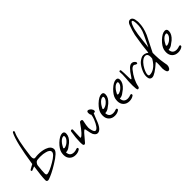

<svg xmlns="http://www.w3.org/2000/svg" viewBox="25 -1387 2190 2190"><g transform="rotate(-45 1119.5 -292.0)"><path d="M55 3Q32 3 32 -21Q32 -82 53 -223L5 -204Q-7 -204 -7 -215Q-7 -222 0 -226Q15 -235 29.5 -242.5Q44 -250 57 -257Q80 -412 104.5 -514Q129 -616 154 -665Q159 -674 166 -674Q177 -674 177 -662Q177 -660 176.5 -658Q176 -656 175 -654Q136 -578 108 -343Q107 -336 106.5 -330.5Q106 -325 106 -320Q106 -279 135 -284Q148 -286 159.5 -287Q171 -288 181 -288Q242 -288 287 -272Q354 -248 354 -198Q354 -155 229 -80Q179 -49 139 -29.5Q99 -10 70 0Q63 3 55 3ZM102 -55Q144 -61 224 -108Q315 -160 315 -196Q315 -229 261 -242Q227 -252 185 -252Q178 -252 164.5 -251.5Q151 -251 131 -249Q115 -246 103.5 -231Q92 -216 90 -201Q89 -188 87 -169.5Q85 -151 83 -127L81 -87Q79 -52 102 -55Z M481 21Q437 21 409.5 -6Q382 -33 382 -79Q382 -89 383.5 -99Q385 -109 387 -119Q398 -162 448 -211Q504 -264 545 -264Q579 -264 577 -226Q576 -177 523 -130Q500 -111 475.5 -95Q451 -79 424 -79H423Q426 -14 490 -14Q511 -14 537 -24Q539 -25 543 -25Q556 -25 556 -12Q556 -3 547 2Q519 21 481 21ZM450 -126Q481 -133 503 -152Q542 -185 542 -215V-217Q542 -224 537 -228Q532 -232 530 -230Q499 -230 464 -185Q459 -178 452 -166.5Q445 -155 437 -139Q436 -137 436 -135Q436 -126 450 -126Z M835 23Q806 23 787 -14Q782 -25 778 -41.5Q774 -58 770 -80Q764 -115 760 -114Q747 -112 728 -90L652 -1Q644 7 636 7Q623 7 620 -11Q619 -19 618.5 -28.5Q618 -38 618 -49Q618 -113 633 -204Q635 -218 649 -218Q662 -218 662 -204Q661 -182 659.5 -151.5Q658 -121 657 -81Q659 -79 661 -79Q690 -79 780 -210Q785 -216 796 -216Q821 -216 817 -194Q802 -128 802 -98Q802 -80 810 -51Q821 -15 837 -15Q873 -15 916 -120Q927 -149 931 -180Q920 -188 920 -215Q920 -242 938 -242Q948 -242 962.5 -232Q977 -222 985 -204H986Q989 -197 989 -190Q989 -173 977 -171L964 -173Q959 -162 951 -143Q943 -124 932 -96Q890 23 835 23Z M1114 21Q1070 21 1042.5 -6Q1015 -33 1015 -79Q1015 -89 1016.5 -99Q1018 -109 1020 -119Q1031 -162 1081 -211Q1137 -264 1178 -264Q1212 -264 1210 -226Q1209 -177 1156 -130Q1133 -111 1108.5 -95Q1084 -79 1057 -79H1056Q1059 -14 1123 -14Q1144 -14 1170 -24Q1172 -25 1176 -25Q1189 -25 1189 -12Q1189 -3 1180 2Q1152 21 1114 21ZM1083 -126Q1114 -133 1136 -152Q1175 -185 1175 -215V-217Q1175 -224 1170 -228Q1165 -232 1163 -230Q1132 -230 1097 -185Q1092 -178 1085 -166.5Q1078 -155 1070 -139Q1069 -137 1069 -135Q1069 -126 1083 -126Z M1349 21Q1305 21 1277.5 -6Q1250 -33 1250 -79Q1250 -89 1251.5 -99Q1253 -109 1255 -119Q1266 -162 1316 -211Q1372 -264 1413 -264Q1447 -264 1445 -226Q1444 -177 1391 -130Q1368 -111 1343.5 -95Q1319 -79 1292 -79H1291Q1294 -14 1358 -14Q1379 -14 1405 -24Q1407 -25 1411 -25Q1424 -25 1424 -12Q1424 -3 1415 2Q1387 21 1349 21ZM1318 -126Q1349 -133 1371 -152Q1410 -185 1410 -215V-217Q1410 -224 1405 -228Q1400 -232 1398 -230Q1367 -230 1332 -185Q1327 -178 1320 -166.5Q1313 -155 1305 -139Q1304 -137 1304 -135Q1304 -126 1318 -126Z M1515 -7Q1505 -7 1502 -30.5Q1499 -54 1499 -79Q1499 -95 1499.5 -108.5Q1500 -122 1500 -129Q1500 -139 1501 -154.5Q1502 -170 1504 -190Q1507 -231 1507 -252Q1507 -262 1506 -271.5Q1505 -281 1505 -289V-293Q1505 -305 1518 -305Q1528 -305 1529 -293Q1531 -282 1532 -248Q1533 -214 1534 -158Q1534 -143 1540 -143Q1547 -143 1561 -166Q1590 -214 1624 -247Q1649 -270 1670 -270Q1695 -270 1713 -248Q1719 -241 1719 -233Q1719 -220 1708 -220Q1704 -220 1699 -223L1698 -222Q1679 -236 1673 -236Q1649 -236 1628 -210Q1555 -120 1538 -28Q1534 -7 1515 -7Z M1909 90Q1881 90 1877 23L1880 -33Q1883 -75 1876 -84Q1767 13 1725 13Q1682 13 1682 -45Q1682 -87 1709 -139Q1735 -189 1763 -211Q1802 -241 1829 -241Q1850 -241 1871 -231Q1873 -230 1875.5 -228Q1878 -226 1881 -224Q1888 -219 1889 -219Q1892 -219 1892 -225Q1896 -275 1904.5 -336.5Q1913 -398 1926 -471Q1931 -495 1940.5 -526Q1950 -557 1964 -594Q1980 -634 2009 -634Q2052 -634 2057 -560Q2058 -555 2058 -549.5Q2058 -544 2058 -539Q2058 -461 2021 -375L1925 -183Q1924 -149 1928 -82Q1929 -72 1931.5 -53.5Q1934 -35 1937 -16Q1940 3 1942.5 16.5Q1945 30 1945 31Q1945 55 1934 72.5Q1923 90 1909 90ZM1934 -261 2001 -402Q2021 -443 2027.5 -480.5Q2034 -518 2032 -552Q2029 -607 2014 -607Q2000 -607 1983 -562Q1974 -539 1968 -513.5Q1962 -488 1958 -460L1957 -459Q1953 -427 1947 -377.5Q1941 -328 1934 -261ZM1721 -28Q1755 -25 1794 -49Q1817 -63 1836.5 -85.5Q1856 -108 1873 -137H1874Q1877 -151 1877 -164Q1877 -219 1837 -219Q1808 -219 1773 -183Q1748 -156 1731 -123Q1707 -77 1707 -49Q1707 -30 1721 -28Z M2136 21Q2092 21 2064.5 -6Q2037 -33 2037 -79Q2037 -89 2038.5 -99Q2040 -109 2042 -119Q2053 -162 2103 -211Q2159 -264 2200 -264Q2234 -264 2232 -226Q2231 -177 2178 -130Q2155 -111 2130.5 -95Q2106 -79 2079 -79H2078Q2081 -14 2145 -14Q2166 -14 2192 -24Q2194 -25 2198 -25Q2211 -25 2211 -12Q2211 -3 2202 2Q2174 21 2136 21ZM2105 -126Q2136 -133 2158 -152Q2197 -185 2197 -215V-217Q2197 -224 2192 -228Q2187 -232 2185 -230Q2154 -230 2119 -185Q2114 -178 2107 -166.5Q2100 -155 2092 -139Q2091 -137 2091 -135Q2091 -126 2105 -126Z"/></g></svg>

Font: Square Peg
Style: Regular
Weight: 400
Designer: Robert E. Leuschke
Foundry: Robert E. Leuschke
Version: Version 1.010; ttfautohint (v1.8.4.7-5d5b)